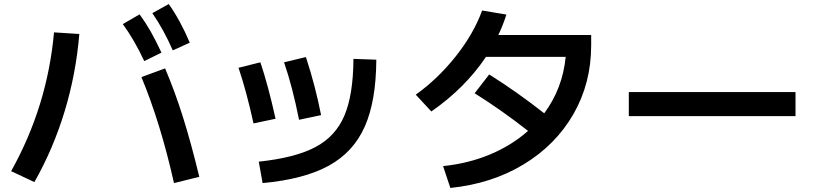

<svg xmlns="http://www.w3.org/2000/svg" viewBox="-20 -875 4040 949"><path d="M679 -494 796 -537Q845 -422 885.5 -292.5Q926 -163 965 -1L840 30Q774 -265 679 -494ZM247 -715 372 -707Q356 -512 300 -326.5Q244 -141 150 25L35 -29Q214 -349 247 -715ZM670 -804Q700 -763 725 -719Q750 -675 778 -615L693 -573Q644 -678 587 -756ZM814 -855Q871 -775 918 -664L834 -626Q790 -727 733 -810Z M1727 -584 1840 -580Q1839 -376 1783 -249.5Q1727 -123 1605 -56Q1483 11 1278 30L1259 -76Q1439 -95 1539 -148Q1639 -201 1682.5 -304Q1726 -407 1727 -584ZM1267 -567Q1305 -455 1342 -288L1233 -265Q1199 -421 1159 -540ZM1492 -593Q1539 -450 1567 -306L1458 -283Q1426 -445 1384 -567Z M2590 -228Q2456 -333 2326 -414L2398 -507Q2535 -421 2670 -315Q2761 -438 2776 -594H2382Q2279 -440 2112 -324L2035 -407Q2145 -486 2233 -597Q2321 -708 2363 -823L2483 -803Q2465 -747 2443 -702H2902V-651Q2902 -464 2814.5 -311.5Q2727 -159 2569 -63Q2411 33 2206 54L2170 -54Q2296 -67 2403 -112Q2510 -157 2590 -228Z M3088 -420H3912V-301H3088Z"/></svg>

Font: Enso SemiBold
Style: Regular
Weight: 600
Designer: Coji Morishita
Foundry: UNDERFOREST DESIGN
Version: Version 1.000